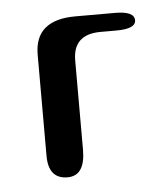

<svg xmlns="http://www.w3.org/2000/svg" viewBox="-35 -344 321 380"><g transform="rotate(-5 125.5 -154.0)"><path d="M206 -277H175Q120 -277 120 -225V-48Q120 4 85 4Q47 4 47 -42V-243Q47 -312 128 -312H207Q245 -312 245 -294Q245 -277 206 -277Z"/></g></svg>

Font: Cute Font
Style: Regular
Weight: 400
Designer: TypoDesign Lab.inc.
Foundry: TypoDesign Lab.inc.
Version: Version 1.00